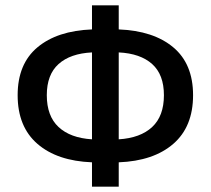

<svg xmlns="http://www.w3.org/2000/svg" viewBox="-20 -686 788 718"><path d="M155 -330Q155 -252 199 -211Q243 -170 324 -165V-490Q243 -486 199 -446.5Q155 -407 155 -330ZM593 -330Q593 -407 549 -446.5Q505 -486 424 -490V-165Q505 -170 549 -211Q593 -252 593 -330ZM324 12V-79Q194 -84 120 -148Q46 -212 46 -330Q46 -447 120 -509Q194 -571 324 -576V-666H424V-576Q554 -571 628 -509Q702 -447 702 -330Q702 -212 628 -148Q554 -84 424 -79V12Z"/></svg>

Font: Processing Sans Pro Semibold
Style: Regular
Weight: 600
Designer: Paul D. Hunt
Foundry: Adobe Systems Incorporated
Version: Version 2.020;PS 2.000;hotconv 1.0.86;makeotf.lib2.5.63406